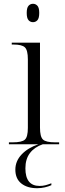

<svg xmlns="http://www.w3.org/2000/svg" viewBox="-20 -761 342 1013"><path d="M154 -644Q140 -644 130.5 -654.5Q121 -665 121 -693Q121 -720 130.5 -730.5Q140 -741 154 -741Q168 -741 177.5 -730.5Q187 -720 187 -693Q187 -665 177.5 -654.5Q168 -644 154 -644ZM27 0V-10H47Q96 -10 111.5 -24.5Q127 -39 127 -86V-448Q127 -496 111.5 -511Q96 -526 52 -526H42V-536H191V-88Q191 -40 206.5 -25Q222 -10 271 -10H292V0ZM176 232Q124 232 92.5 207Q61 182 61 134Q61 89 94 54Q127 19 183 0H206Q162 15 138 46.5Q114 78 114 127Q114 220 189 220Q205 220 219 216.5Q233 213 251 206V216Q236 223 216.5 227.5Q197 232 176 232Z"/></svg>

Font: Noto Serif Display Light
Style: Regular
Weight: 300
Designer: Monotype Design Team
Foundry: Monotype Imaging Inc.
Version: Version 2.009